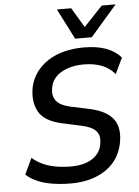

<svg xmlns="http://www.w3.org/2000/svg" viewBox="-61 -977 747 1033"><g transform="rotate(-5 312.0 -460.5)"><path d="M280 9Q228 9 181 1.5Q134 -6 98 -22Q62 -38 39 -60L80 -147Q104 -125 137 -110Q170 -95 208.5 -88.5Q247 -82 289 -82Q337 -82 371 -94.5Q405 -107 426.5 -129.5Q448 -152 454 -182Q462 -218 453 -240Q444 -262 421 -275Q398 -288 360 -296L259 -318Q164 -339 134.5 -394.5Q105 -450 120 -526Q130 -571 156 -606Q182 -641 220.5 -665.5Q259 -690 307.5 -702Q356 -714 412 -714Q483 -714 532.5 -695.5Q582 -677 612 -642L571 -556Q542 -591 500 -607Q458 -623 403 -623Q357 -623 319 -610.5Q281 -598 256.5 -575Q232 -552 225 -518Q215 -473 235 -444.5Q255 -416 313 -403L412 -382Q506 -362 542 -313Q578 -264 560 -179Q550 -134 526.5 -99.5Q503 -65 466 -40.5Q429 -16 382.5 -3.5Q336 9 280 9ZM370 -765 286 -930H363L427 -823L528 -930H603L460 -765Z"/></g></svg>

Font: Nunito Sans 7pt SemiCondensed SemiBold
Style: Italic
Weight: 600
Width: 4
Italic angle: -9°
Designer: Vernon Adams
Foundry: Vernon Adams
Version: Version 3.101;gftools[0.9.27]